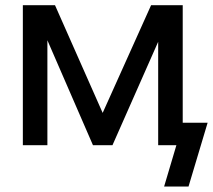

<svg xmlns="http://www.w3.org/2000/svg" viewBox="-20 -549 805 726"><path d="M331.5 0 101.6 -529.3H188L368.2 -122.1L551.3 -529.3H639.2L405.3 0ZM66.4 0V-529.3H159.2V0ZM578.1 0V-529.3H670.9V0ZM600.6 156.2 647 0H614.3V-85H765.1L692.9 156.2Z"/></svg>

Font: Inter Cardless Tabular
Style: Regular
Weight: 400
Designer: Rasmus Andersson
Foundry: rsms
Version: Version 4.000;git-4fc901f